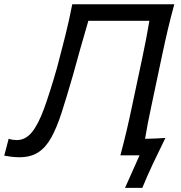

<svg xmlns="http://www.w3.org/2000/svg" viewBox="-58 -733 856 906"><path d="M33.5 9Q16.5 9 -3 6.8Q-22.5 4.5 -38 1.5L-17 -78.5Q-8 -75 2.2 -73.5Q12.5 -72 21 -72Q61.5 -72 91.8 -108.2Q122 -144.5 149.8 -220.2Q177.5 -296 211.5 -415Q231 -488.5 249.8 -563.2Q268.5 -638 283 -713H764.5Q748 -653 734.8 -597Q721.5 -541 707 -472.5L657 -236Q647.5 -192 640 -153.8Q632.5 -115.5 626.5 -78Q651 -78.5 676 -79.5Q701 -80.5 722.5 -82Q690.5 -17 663.5 40Q650.5 68 637.8 96.5Q625 125 613.5 153.5H532L600.5 0H510Q526 -59.5 539 -114.5Q552 -169.5 566 -236.5L614 -462.5Q624 -510 632 -552Q640 -594 647 -635H359Q340 -571 321.8 -506Q303.5 -441 284.5 -372Q256 -273.5 232.8 -201.5Q209.5 -129.5 183.5 -83Q157.5 -36.5 122 -13.8Q86.5 9 33.5 9Z"/></svg>

Font: Commissioner Flair
Style: Italic
Weight: 400
Italic angle: -12°
Designer: Kostas Bartsokas
Foundry: Kostas Bartsokas
Version: Version 1.000; ttfautohint (v1.8.3)